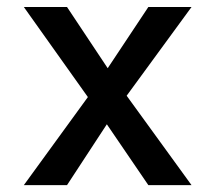

<svg xmlns="http://www.w3.org/2000/svg" viewBox="-20 -538 626 558"><path d="M49.3 0 235.4 -255.9 49.3 -517.6H174.8L293 -339.8L411.1 -517.6H536.6L348.1 -259.8L536.6 0H411.1L290.5 -176.8L174.8 0Z"/></svg>

Font: Caskaydia Cove Medium
Style: Regular
Weight: 500
Monospace: yes
Designer: Aaron Bell
Foundry: Saja Typeworks
Version: Version 4.300; ttfautohint (v1.8.3)